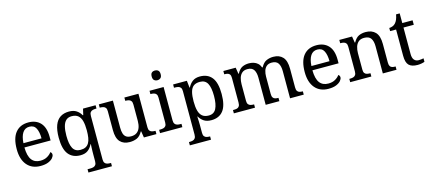

<svg xmlns="http://www.w3.org/2000/svg" viewBox="-65 -1440 5326 2359"><g transform="rotate(-15 2597.5 -260.0)"><path d="M287 10Q178 10 116.5 -62Q55 -134 55 -264Q55 -404 113 -475Q171 -546 277 -546Q374 -546 429.5 -486Q485 -426 485 -307V-261H152Q154 -152 191.5 -102.5Q229 -53 301 -53Q353 -53 389.5 -74.5Q426 -96 444 -123Q451 -120 457 -111Q463 -102 463 -89Q463 -69 444 -46Q425 -23 386 -6.5Q347 10 287 10ZM384 -315Q384 -395 359.5 -443.5Q335 -492 275 -492Q220 -492 189.5 -446.5Q159 -401 154 -315Z M832 240V198H865Q888 198 906.5 193Q925 188 936 172.5Q947 157 947 126V40Q947 24 947.5 -0.5Q948 -25 949 -50Q950 -75 951 -90H947Q925 -44 889 -17Q853 10 794 10Q695 10 642.5 -56.5Q590 -123 590 -267Q590 -364 613.5 -425.5Q637 -487 682.5 -516.5Q728 -546 794 -546Q852 -546 888.5 -521.5Q925 -497 947 -458H953L971 -536H1131V-494H1123Q1101 -494 1082 -489Q1063 -484 1052 -469Q1041 -454 1041 -422V130Q1041 159 1052.5 174Q1064 189 1082.5 193.5Q1101 198 1123 198H1131V240ZM811 -54Q850 -54 876 -67Q902 -80 918 -106.5Q934 -133 940.5 -173Q947 -213 947 -267Q947 -337 934.5 -384.5Q922 -432 892.5 -457Q863 -482 810 -482Q766 -482 739 -457Q712 -432 699.5 -384Q687 -336 687 -266Q687 -160 715.5 -107Q744 -54 811 -54Z M1422 10Q1343 10 1300 -36.5Q1257 -83 1257 -186V-426Q1257 -456 1245.5 -470.5Q1234 -485 1215.5 -489.5Q1197 -494 1175 -494H1172V-536H1351V-191Q1351 -148 1360.5 -117Q1370 -86 1393 -70Q1416 -54 1456 -54Q1500 -54 1528 -74.5Q1556 -95 1569 -131.5Q1582 -168 1582 -216V-422Q1582 -454 1571 -469Q1560 -484 1541.5 -489Q1523 -494 1500 -494H1497V-536H1676V-109Q1676 -80 1687.5 -65.5Q1699 -51 1717.5 -46.5Q1736 -42 1758 -42H1761V0H1602L1589 -81H1584Q1553 -25 1512 -7.5Q1471 10 1422 10Z M1807 0V-42H1820Q1842 -42 1860.5 -46.5Q1879 -51 1890.5 -65.5Q1902 -80 1902 -109V-426Q1902 -456 1890.5 -470.5Q1879 -485 1860.5 -489.5Q1842 -494 1820 -494H1817V-536H1996V-114Q1996 -83 2007 -67.5Q2018 -52 2037 -47Q2056 -42 2078 -42H2091V0ZM1945 -636Q1921 -636 1904.5 -650Q1888 -664 1888 -698Q1888 -733 1904.5 -746.5Q1921 -760 1945 -760Q1968 -760 1985 -746.5Q2002 -733 2002 -698Q2002 -664 1985 -650Q1968 -636 1945 -636Z M2122 240V198H2130Q2153 198 2171.5 193Q2190 188 2201 172.5Q2212 157 2212 126V-426Q2212 -456 2200.5 -470.5Q2189 -485 2170.5 -489.5Q2152 -494 2130 -494H2117V-536H2292L2302 -446H2306Q2329 -492 2365 -519Q2401 -546 2459 -546Q2558 -546 2610.5 -479.5Q2663 -413 2663 -269Q2663 -124 2610.5 -57Q2558 10 2459 10Q2401 10 2364.5 -14.5Q2328 -39 2306 -78H2302Q2304 -49 2305 -16.5Q2306 16 2306 35V131Q2306 160 2317.5 174.5Q2329 189 2347.5 193.5Q2366 198 2388 198H2391V240ZM2443 -54Q2509 -54 2537.5 -109.5Q2566 -165 2566 -270Q2566 -377 2537.5 -429.5Q2509 -482 2442 -482Q2390 -482 2360.5 -459Q2331 -436 2318.5 -388.5Q2306 -341 2306 -269Q2306 -200 2318.5 -152Q2331 -104 2361 -79Q2391 -54 2443 -54Z M2746 0V-42H2759Q2782 -42 2799 -47Q2816 -52 2826 -67.5Q2836 -83 2836 -114V-426Q2836 -456 2826 -470.5Q2816 -485 2798.5 -489.5Q2781 -494 2759 -494H2756V-536H2913L2926 -455H2931Q2961 -511 2998.5 -528.5Q3036 -546 3082 -546Q3114 -546 3142.5 -537Q3171 -528 3193 -508.5Q3215 -489 3227 -455H3235Q3265 -511 3305.5 -528.5Q3346 -546 3392 -546Q3469 -546 3512 -499.5Q3555 -453 3555 -350V-114Q3555 -83 3565 -67.5Q3575 -52 3592.5 -47Q3610 -42 3632 -42H3635V0H3461V-345Q3461 -410 3437.5 -446Q3414 -482 3356 -482Q3315 -482 3290.5 -461.5Q3266 -441 3255.5 -407Q3245 -373 3245 -333V-114Q3245 -83 3255 -67.5Q3265 -52 3282.5 -47Q3300 -42 3322 -42H3325V0H3151V-345Q3151 -410 3127.5 -446Q3104 -482 3046 -482Q3003 -482 2977.5 -459.5Q2952 -437 2941 -400Q2930 -363 2930 -320V-109Q2930 -80 2941.5 -65.5Q2953 -51 2971.5 -46.5Q2990 -42 3012 -42H3015V0Z M3950 10Q3841 10 3779.5 -62Q3718 -134 3718 -264Q3718 -404 3776 -475Q3834 -546 3940 -546Q4037 -546 4092.5 -486Q4148 -426 4148 -307V-261H3815Q3817 -152 3854.5 -102.5Q3892 -53 3964 -53Q4016 -53 4052.5 -74.5Q4089 -96 4107 -123Q4114 -120 4120 -111Q4126 -102 4126 -89Q4126 -69 4107 -46Q4088 -23 4049 -6.5Q4010 10 3950 10ZM4047 -315Q4047 -395 4022.5 -443.5Q3998 -492 3938 -492Q3883 -492 3852.5 -446.5Q3822 -401 3817 -315Z M4226 0V-42H4234Q4257 -42 4275.5 -47Q4294 -52 4305 -67.5Q4316 -83 4316 -114V-426Q4316 -456 4305 -470.5Q4294 -485 4276 -489.5Q4258 -494 4236 -494H4231V-536H4393L4406 -455H4411Q4442 -511 4480.5 -528.5Q4519 -546 4567 -546Q4646 -546 4690.5 -499.5Q4735 -453 4735 -350V-114Q4735 -83 4744.5 -67.5Q4754 -52 4771 -47Q4788 -42 4810 -42H4815V0H4641V-345Q4641 -410 4616.5 -446Q4592 -482 4531 -482Q4486 -482 4459.5 -459.5Q4433 -437 4421.5 -400Q4410 -363 4410 -320V-109Q4410 -80 4421 -65.5Q4432 -51 4450 -46.5Q4468 -42 4490 -42H4495V0Z M5083 10Q5007 10 4972.5 -24.5Q4938 -59 4938 -145V-479H4862V-519Q4880 -519 4902 -526.5Q4924 -534 4940 -551Q4957 -569 4968 -595Q4979 -621 4986 -659H5032V-536H5163V-479H5032V-142Q5032 -91 5053 -67Q5074 -43 5108 -43Q5126 -43 5141 -45Q5156 -47 5172 -50V-6Q5159 0 5133 5Q5107 10 5083 10Z"/></g></svg>

Font: Noto Serif Hebrew
Style: Regular
Weight: 400
Designer: Monotype Design Team
Foundry: Monotype Imaging Inc.
Version: Version 2.003